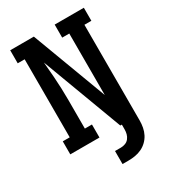

<svg xmlns="http://www.w3.org/2000/svg" viewBox="-224 -849 1047 1174"><g transform="rotate(-30 300.0 -262.0)"><path d="M329 211H287V119H329Q345 119 360.5 113Q376 107 386 94Q396 81 400 65.5Q404 50 404 33V0H393L181 -567L190 -459Q193 -418 194.5 -376.5Q196 -335 196 -294V-92H246V0H40V-92H89V-643H40V-735H207L340 -380L404 -209V-643H354V-735H560V-643H511V33Q511 57 506.5 81Q502 105 491 126.5Q480 148 462.5 165Q445 182 423 192.5Q401 203 377 207Q353 211 329 211Z"/></g></svg>

Font: Iosevka Etoile Semibold
Style: Regular
Weight: 600
Designer: Belleve Invis
Foundry: Belleve Invis
Version: Version 22.1.2; ttfautohint (v1.8.4)